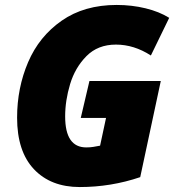

<svg xmlns="http://www.w3.org/2000/svg" viewBox="-20 -745 705 775"><path d="M49 -270Q49 -390 93.5 -494Q138 -598 229 -661.5Q320 -725 451 -725Q512 -725 567.5 -711.5Q623 -698 663 -673L589 -521Q521 -565 448 -565Q375 -565 329 -518.5Q283 -472 263 -405.5Q243 -339 243 -275Q243 -150 328 -150Q344 -150 356 -152Q368 -154 384 -157L408 -269H306L341 -418H629L546 -30Q428 10 302 10Q185 10 117 -62Q49 -134 49 -270Z"/></svg>

Font: Noto Sans Display Black
Style: Italic
Weight: 900
Italic angle: -12°
Designer: Monotype Design team
Foundry: Monotype Imaging Inc.
Version: Version 1.000